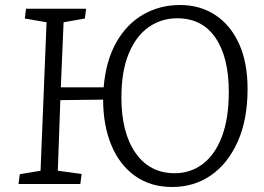

<svg xmlns="http://www.w3.org/2000/svg" viewBox="-20 -735 1053 767"><path d="M221 -335 211 -53 306 -40 301 0H54L59 -39L142 -53L166 -646L79 -661L84 -700H324L319 -661L234 -646L223 -386H394Q403 -493 445 -566.5Q487 -640 553 -677.5Q619 -715 699 -715Q779 -715 840 -675Q901 -635 935 -560Q969 -485 969 -380Q969 -257 929.5 -169Q890 -81 822.5 -34.5Q755 12 668 12Q581 12 519 -32.5Q457 -77 424.5 -156Q392 -235 392 -337ZM465 -345Q465 -205 521.5 -124Q578 -43 678 -43Q741 -43 790 -80Q839 -117 866.5 -189.5Q894 -262 894 -368Q894 -507 840.5 -584.5Q787 -662 688 -662Q625 -662 574.5 -627Q524 -592 494.5 -521.5Q465 -451 465 -345Z"/></svg>

Font: Literata 12pt Light
Style: Italic
Weight: 300
Italic angle: -2°
Designer: Latin by Veronika Burian and Jose Scaglione. Greek by Irene Vlachou. Cyrillic by Vera Evstafieva
Foundry: TypeTogether
Version: Version 3.002